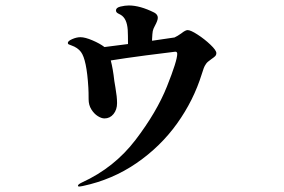

<svg xmlns="http://www.w3.org/2000/svg" viewBox="-20 -628 1040 702"><path d="M771 -434Q771 -427 766.5 -422.5Q762 -418 753 -412Q737 -401 733 -394Q728 -387 725 -379Q722 -371 718 -358Q688 -261 627.5 -176.5Q567 -92 479 -31.5Q391 29 283 52Q273 54 269 54Q265 54 265 51Q265 46 280 39Q398 -15 475.5 -116.5Q553 -218 590.5 -312Q628 -406 628 -431Q628 -439 621 -439Q593 -436 513.5 -425.5Q434 -415 385 -407Q393 -377 398 -332L402 -308Q408 -274 408 -251Q408 -227 395 -211Q382 -195 362 -195Q351 -195 337.5 -203.5Q324 -212 314 -228Q304 -244 304 -265Q304 -293 303 -308Q297 -410 276 -438Q264 -454 241 -462Q239 -463 234.5 -464.5Q230 -466 229 -467.5Q228 -469 228 -471Q228 -478 244 -485Q260 -492 274 -492Q291 -492 318 -480.5Q345 -469 362 -456L448 -467Q448 -500 447 -519Q444 -561 421 -574Q419 -575 411.5 -579Q404 -583 404 -590Q404 -600 420.5 -604Q437 -608 451 -608Q492 -608 544 -582Q557 -575 557 -563Q557 -553 546 -533Q540 -522 538.5 -514Q537 -506 536 -485V-479L618 -491Q629 -496 643 -506Q658 -518 666 -518Q677 -518 702.5 -501.5Q728 -485 749.5 -464.5Q771 -444 771 -434Z"/></svg>

Font: Shippori Mincho ExtraBold
Style: Regular
Weight: 800
Designer: FONTDASU
Foundry: FONTDASU / Google Inc. / but / Adobe
Version: Version 3.110; ttfautohint (v1.8.3)